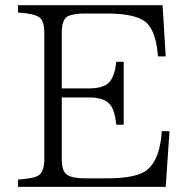

<svg xmlns="http://www.w3.org/2000/svg" viewBox="-20 -735 739 745"><path d="M637.7 -226.1 623 -9.8H49.8V-38.1Q105 -42.5 123 -50.8Q151.9 -63 151.9 -116.2V-607.9Q151.9 -654.3 132.8 -667.5Q114.3 -682.1 49.8 -686.5V-714.8H610.8L623 -516.1H592.8Q586.9 -601.6 555.2 -639.6Q519.5 -682.6 396 -682.6H307.6Q266.6 -682.6 242.7 -671.9Q219.7 -659.2 219.7 -607.9V-392.1H325.7Q385.7 -392.1 406.7 -418.9Q426.3 -444.8 431.2 -495.1H460V-251H431.2Q426.3 -300.3 411.1 -323.7Q389.6 -356.9 325.7 -356.9H219.7V-118.2Q219.7 -70.8 239.7 -57.1Q261.7 -43 307.6 -43H396Q514.2 -43 553.7 -78.1Q600.6 -118.7 607.9 -226.1Z"/></svg>

Font: I.Ming
Style: Regular
Weight: 400
Designer: Ichiten Fonts Project
Version: Version 5.10 Mar 24, 2018